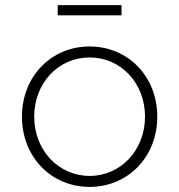

<svg xmlns="http://www.w3.org/2000/svg" viewBox="-20 -720 702 752"><path d="M331 12C482 12 596 -106 596 -263C596 -420 482 -538 331 -538C180 -538 66 -420 66 -263C66 -106 180 12 331 12ZM114 -263C114 -394 208 -495 331 -495C454 -495 548 -394 548 -263C548 -132 453 -31 331 -31C209 -31 114 -132 114 -263ZM206 -660H456V-700H206Z"/></svg>

Font: Mluvka ExtraLight
Style: Regular
Weight: 200
Designer: Modified by Jiří Krblich, Original typeface by Gumpita Rahayu
Foundry: Gumpita Rahayu & Jiří Krblich
Version: Version 2.000;Glyphs 3.1.1 (3134)